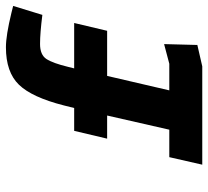

<svg xmlns="http://www.w3.org/2000/svg" viewBox="-48 -672 719 664"><g transform="rotate(-90 312.0 -339.5)"><path d="M593 -553Q530 -561 492.5 -561Q455 -561 440.5 -539Q426 -517 413 -463L408 -443H565L538 -329H382L332 -114H424L492 -132L489 -17L415 0H75L101 -114H196L245 -329H165L192 -443H271L280 -479Q308 -589 351.5 -634Q395 -679 481 -679Q522 -679 600 -660L624 -654Z"/></g></svg>

Font: Titillium Web
Style: Bold Italic
Weight: 700
Italic angle: -13°
Version: Version 1.002;PS 57.000;hotconv 1.0.70;makeotf.lib2.5.55311